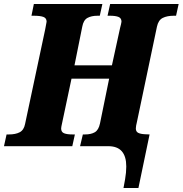

<svg xmlns="http://www.w3.org/2000/svg" viewBox="-43 -734 917 964"><path d="M591 102Q591 0 501 0H359L373 -59H384Q414 -59 433 -70Q452 -81 459 -114L505 -339H316L269 -117Q264 -95 264 -89Q264 -71 278.5 -65Q293 -59 321 -59H333L320 0H-23L-10 -59H2Q35 -59 56 -70Q77 -81 83 -112L184 -587Q191 -621 191 -625Q191 -643 175 -649Q159 -655 126 -655H115L127 -714H471L458 -655H447Q416 -655 396 -644Q376 -633 370 -600L331 -406H519L560 -594Q562 -602 564.5 -612Q567 -622 567 -625Q567 -643 552 -649Q537 -655 509 -655H497L510 -714H854L841 -655H830Q796 -655 774 -644Q752 -633 745 -600L645 -124Q639 -100 639 -89Q639 -73 651 -67Q663 -61 685 -60L708 -59L652 210H577Q579 201 585 166.5Q591 132 591 102Z"/></svg>

Font: Noto Serif NarrowBlack
Style: Italic
Weight: 900
Width: 4
Italic angle: -12°
Designer: Monotype Design Team
Foundry: Monotype Imaging Inc.
Version: Version 1.001